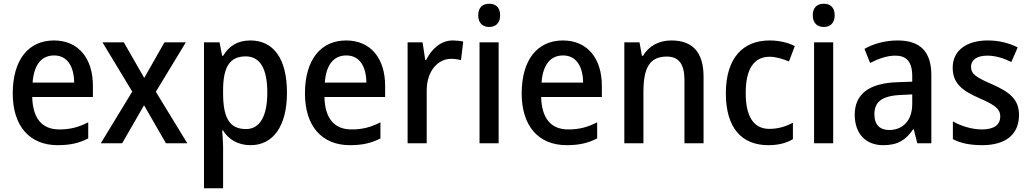

<svg xmlns="http://www.w3.org/2000/svg" viewBox="-20 -765 5499 1025"><path d="M268 -549C133 -549 48 -447 48 -266C48 -92 138 10 288 10C355 10 402 -1 451 -26V-112C400 -86 355 -74 297 -74C204 -74 155 -133 152 -247H476V-307C476 -452 400 -549 268 -549ZM269 -469C341 -469 375 -408 376 -324H154C161 -419 201 -469 269 -469Z M686 -276 518 0H632L749 -203L866 0H980L812 -275L972 -539H858L750 -349L641 -539H527Z M1317 -549C1246 -549 1202 -518 1171 -467H1166L1152 -539H1069V240H1171V17C1171 -8 1168 -41 1166 -68H1171C1199 -23 1247 10 1318 10C1436 10 1512 -89 1512 -270C1512 -455 1438 -549 1317 -549ZM1292 -464C1371 -464 1407 -394 1407 -271C1407 -149 1370 -76 1293 -76C1202 -76 1171 -141 1171 -268V-287C1172 -407 1206 -464 1292 -464Z M1828 -549C1693 -549 1608 -447 1608 -266C1608 -92 1698 10 1848 10C1915 10 1962 -1 2011 -26V-112C1960 -86 1915 -74 1857 -74C1764 -74 1715 -133 1712 -247H2036V-307C2036 -452 1960 -549 1828 -549ZM1829 -469C1901 -469 1935 -408 1936 -324H1714C1721 -419 1761 -469 1829 -469Z M2397 -549C2333 -549 2284 -503 2255 -445H2250L2236 -539H2156V0H2258V-282C2258 -386 2318 -451 2388 -451C2407 -451 2426 -448 2441 -444L2453 -543C2436 -547 2415 -549 2397 -549Z M2592 -745C2557 -745 2533 -726 2533 -683C2533 -641 2558 -621 2592 -621C2625 -621 2650 -641 2650 -683C2650 -726 2626 -745 2592 -745ZM2642 -539H2540V0H2642Z M2985 -549C2850 -549 2765 -447 2765 -266C2765 -92 2855 10 3005 10C3072 10 3119 -1 3168 -26V-112C3117 -86 3072 -74 3014 -74C2921 -74 2872 -133 2869 -247H3193V-307C3193 -452 3117 -549 2985 -549ZM2986 -469C3058 -469 3092 -408 3093 -324H2871C2878 -419 2918 -469 2986 -469Z M3564 -549C3500 -549 3444 -521 3413 -467H3407L3394 -539H3313V0H3415V-273C3415 -400 3446 -463 3540 -463C3605 -463 3634 -421 3634 -338V0H3736V-355C3736 -489 3675 -549 3564 -549Z M4082 10C4135 10 4178 -1 4213 -22V-110C4176 -90 4135 -77 4087 -77C4004 -77 3961 -142 3961 -268C3961 -396 4004 -462 4089 -462C4123 -462 4160 -450 4192 -437L4223 -519C4189 -537 4140 -549 4088 -549C3947 -549 3855 -456 3855 -267C3855 -78 3943 10 4082 10Z M4378 -745C4343 -745 4319 -726 4319 -683C4319 -641 4344 -621 4378 -621C4411 -621 4436 -641 4436 -683C4436 -726 4412 -745 4378 -745ZM4428 -539H4326V0H4428Z M4772 -549C4704 -549 4642 -531 4595 -504L4625 -429C4669 -451 4714 -468 4760 -468C4818 -468 4850 -437 4850 -358V-329L4769 -326C4619 -321 4543 -262 4543 -153C4543 -51 4602 10 4695 10C4773 10 4815 -17 4855 -75H4858L4877 0H4952V-364C4952 -488 4894 -549 4772 -549ZM4787 -258 4850 -261V-211C4850 -119 4798 -71 4727 -71C4679 -71 4648 -97 4648 -155C4648 -219 4685 -253 4787 -258Z M5420 -151C5420 -237 5367 -274 5279 -314C5191 -352 5164 -369 5164 -409C5164 -445 5195 -468 5251 -468C5294 -468 5339 -454 5379 -434L5413 -512C5364 -536 5313 -549 5253 -549C5141 -549 5066 -496 5066 -404C5066 -318 5119 -280 5208 -241C5296 -203 5320 -181 5320 -144C5320 -100 5289 -74 5222 -74C5168 -74 5108 -93 5067 -117V-22C5108 -1 5157 10 5224 10C5348 10 5420 -47 5420 -151Z"/></svg>

Font: Noto Sans Khmer UI SemiCondensed Medium
Style: Regular
Weight: 500
Width: 4
Designer: Danh Hong and the Monotype Design Team
Foundry: Monotype Imaging Inc.
Version: Version 2.002